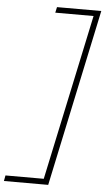

<svg xmlns="http://www.w3.org/2000/svg" viewBox="-105 -858 593 1084"><g transform="rotate(5 192.0 -316.0)"><path d="M173 -818H424L211 186H-40L-34 154H183L383 -786H166Z"/></g></svg>

Font: Be Vietnam Pro Variable Thin
Style: Italic
Weight: 100
Italic angle: -12°
Designer: Lam Bao, Tony Le, Vietanh Nguyen
Foundry: Yellow Type Foundry
Version: Version 1.002